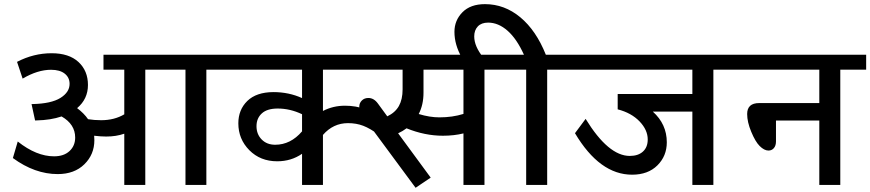

<svg xmlns="http://www.w3.org/2000/svg" viewBox="-20 -890 4188 924"><path d="M578.1 0V-246.6Q539.1 -232.9 491.2 -232.9Q464.4 -232.9 433.1 -236.8Q434.1 -223.1 434.1 -215.3Q434.1 -146.5 386 -99.4Q337.9 -52.2 257.8 -52.2Q147.5 -52.2 42 -129.4L65.4 -209Q155.3 -137.7 240.2 -137.7Q287.6 -137.7 314.7 -163.1Q341.8 -188.5 341.8 -228Q341.8 -292 276.4 -329.6Q224.1 -312 156.2 -310.5L148.9 -310.1L131.8 -389.2H136.2Q226.6 -391.1 270.8 -418.7Q314.9 -446.3 314.9 -486.3Q314.9 -517.1 291.5 -535.6Q268.1 -554.2 225.6 -554.2Q161.1 -554.2 88.9 -511.7L62 -592.3Q141.6 -633.8 228.5 -633.8Q312 -633.8 357.7 -591.6Q403.3 -549.3 403.3 -481Q403.3 -413.6 351.1 -369.6Q384.3 -344.7 403.8 -316.4Q433.1 -311.5 466.8 -311.5Q530.3 -311.5 578.1 -339.8V-554.7H478V-626.5H1097.2V-554.7H973.1V0H872.6V-554.7H679.2V0Z M1304.2 -193.4Q1378.4 -193.4 1433.6 -257.8V-340.3Q1376 -367.7 1316.4 -367.7Q1265.6 -367.7 1240 -344.2Q1214.4 -320.8 1214.4 -282.7Q1214.4 -244.1 1239.3 -218.8Q1264.2 -193.4 1304.2 -193.4ZM1534.2 0H1433.6V-149.9Q1381.3 -113.8 1314 -113.8Q1232.9 -113.8 1179.9 -167.2Q1127 -220.7 1127 -296.4Q1127 -361.8 1170.2 -404.1Q1213.4 -446.3 1295.4 -446.8Q1370.1 -446.8 1433.6 -418V-554.7H1067.9V-626.5H1702.1V-554.7H1534.2V-356Q1583 -381.3 1640.1 -381.3Q1745.1 -381.3 1826.7 -313.5L1802.2 -241.7Q1761.2 -272 1728 -284.7Q1694.8 -297.4 1654.8 -297.4Q1583.5 -297.4 1534.2 -240.7Z M2094.7 -325.2Q2157.7 -325.2 2210.4 -341.8V-554.7H2018.1V-443.8Q2018.1 -385.7 1995.1 -341.3Q2047.9 -325.2 2094.7 -325.2ZM2052.7 -35.2 1980 13.7 1732.9 -320.8Q1709 -353 1709 -376.5Q1709 -394 1721.2 -406.2Q1733.4 -418.5 1752.9 -418.5Q1779.3 -418.5 1798.8 -391.6L1843.8 -330.1Q1881.8 -348.1 1899.7 -379.9Q1917.5 -411.6 1917.5 -460V-554.7H1672.9V-626.5H2436V-554.7H2311.5V0H2210.4V-248Q2165.5 -236.8 2111.3 -236.8Q2024.4 -236.8 1936.5 -272.5Q1917.5 -258.3 1896 -248.5Z M2512.2 0V-554.7H2406.7V-626.5H2501.5Q2467.3 -702.6 2422.9 -741.9Q2378.4 -781.2 2329.1 -781.2Q2296.9 -781.2 2279.5 -762.9Q2262.2 -744.6 2262.2 -714.8Q2262.2 -667 2305.7 -613.3H2202.1Q2167 -674.8 2167 -736.8Q2167 -792 2205.6 -831.1Q2244.1 -870.1 2314 -870.1Q2407.7 -870.1 2483.9 -806.9Q2560.1 -743.7 2606.9 -626.5H2737.8V-554.7H2613.3V0Z M3312 0V-353H3121.6Q3189 -292.5 3189 -205.1Q3189 -139.2 3143.8 -94.2Q3098.6 -49.3 3022 -49.3Q2865.7 -49.3 2747.1 -249L2798.3 -317.9Q2907.7 -139.6 3010.7 -139.6Q3051.3 -139.6 3074.2 -160.6Q3097.2 -181.6 3097.2 -218.8Q3097.2 -264.6 3057.9 -305.7Q3018.6 -346.7 2952.6 -363.8V-437.5H3312V-554.7H2708.5V-626.5H3538.1V-554.7H3413.1V0Z M3922.9 0V-310.1H3714.4V-209.5Q3714.4 -189 3704.3 -177.2Q3694.3 -165.5 3678.2 -165.5Q3657.7 -165.5 3635.7 -187.5Q3615.2 -208 3595.5 -255.4Q3575.7 -302.7 3575.7 -341.3Q3575.7 -394 3633.8 -394H3922.9V-554.7H3508.8V-626.5H4148.4V-554.7H4023.9V0Z"/></svg>

Font: Khula Semibold
Style: Regular
Weight: 600
Designer: Erin McLaughlin, Steve Matteson
Version: Version 1.000;PS 1.0;hotconv 1.0.72;makeotf.lib2.5.5900